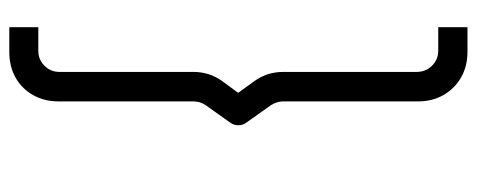

<svg xmlns="http://www.w3.org/2000/svg" viewBox="-329 -510 1035 417"><g transform="rotate(90 188.5 -301.5)"><path d="M39.1 195.8V132.8H90.3Q109.4 132.8 122.8 119.4Q136.2 106 136.2 86.9V-204.1Q136.2 -238.8 156.2 -266.6L181.6 -301.3L156.2 -336.4Q136.2 -364.3 136.2 -398.9V-689Q136.2 -708.5 122.8 -722.2Q109.4 -735.8 90.3 -735.8H39.1V-799.3H92.8Q124 -799.3 148.2 -785.4Q172.4 -771.5 186.3 -747.3Q200.2 -723.1 200.2 -692.4V-398.9Q200.2 -386.2 208 -373L246.1 -319.3Q252 -312 252 -301.3Q252 -291.5 246.1 -283.7L208 -230Q200.2 -217.8 200.2 -204.1V89.8Q200.2 120.1 186.3 144.5Q172.4 168.9 148.2 182.4Q124 195.8 92.8 195.8Z"/></g></svg>

Font: Potro Sans Bangla
Style: Regular
Weight: 400
Designer: Jayed Ahsan Saad
Foundry: Codepotro
Version: Potro Sans Bangla; Version 0.905